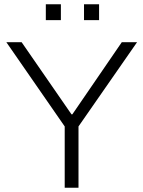

<svg xmlns="http://www.w3.org/2000/svg" viewBox="-20 -885 676 905"><path d="M196 -790H267V-865H196ZM376 -790H447V-865H376ZM285 0H350V-289L626 -686H554L321 -346H317L82 -686H10L285 -289Z"/></svg>

Font: Archivo ExtraLight
Style: Regular
Weight: 200
Designer: Hector Gatti
Foundry: Omnibus-Type
Version: Version 2.001